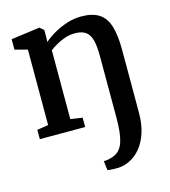

<svg xmlns="http://www.w3.org/2000/svg" viewBox="-119 -659 888 1004"><g transform="rotate(-15 325.0 -156.5)"><path d="M396.5 251Q388.5 251.5 376.2 251Q364 250.5 353 249.8Q342 249 338.5 247L332.5 197.5Q340 198.5 356.2 195.5Q372.5 192.5 386.5 187Q407 179 420.5 162.8Q434 146.5 441.2 123Q448.5 99.5 451.8 67.8Q455 36 455 -3.5V-339.5Q455 -390.5 446.8 -423.5Q438.5 -456.5 417.5 -472Q396.5 -487.5 357.5 -487.5Q331.5 -487.5 306 -479Q280.5 -470.5 258.5 -458Q236.5 -445.5 220 -433V-60L284.5 -50.5V0H39V-50.5L100 -60V-468.5L32 -486.5V-543L184 -563.5H188L209.5 -545.5V-509L208.5 -480.5Q230 -500 263 -519.2Q296 -538.5 334.8 -551.2Q373.5 -564 413 -564Q474.5 -564 510 -540.5Q545.5 -517 560.5 -467.8Q575.5 -418.5 575.5 -340.5V0.5Q575.5 62 560.2 108.5Q545 155 519.5 186Q494 217 462.2 233.2Q430.5 249.5 396.5 251Z"/></g></svg>

Font: Merriweather 28pt SemiBold
Style: Regular
Weight: 600
Version: Version 2.100